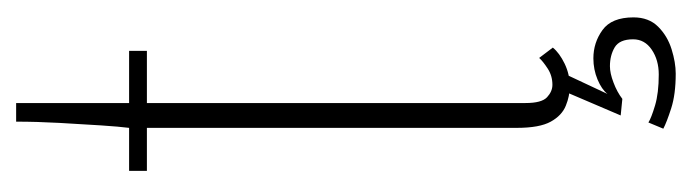

<svg xmlns="http://www.w3.org/2000/svg" viewBox="-322 -378 837 232"><g transform="rotate(-90 96.0 -261.5)"><path d="M108.5 9Q96.5 9 84.8 4.2Q73 -0.5 65.5 -14Q58 -27.5 58 -55V-502H6V-523.5H58Q59.5 -535 61 -557.8Q62.5 -580.5 64 -607.8Q65.5 -635 65.5 -660H88V-523.5H151V-502H88V-44.5Q88 -25 95 -18.5Q102 -12 110 -12Q121 -12 129.8 -17.8Q138.5 -23.5 142.5 -28L155 -11.5Q148.5 -3.5 135.5 2.8Q122.5 9 108.5 9ZM123.5 137Q98.5 137 81.5 131.5Q64.5 126 57 122L64.5 104Q70 107.5 85 112Q100 116.5 122.5 116.5Q140 116.5 152.5 108Q165 99.5 165 85.5Q165 69 155.2 63.2Q145.5 57.5 132.5 57.5Q124 57.5 112.8 61.8Q101.5 66 93 72.5L73 70.5L104 -2H125.5L99 54.5Q104.5 47.5 116.5 42.5Q128.5 37.5 142 37.5Q161 37.5 176.2 48.5Q191.5 59.5 191.5 86Q191.5 104.5 180.2 115.8Q169 127 153 132Q137 137 123.5 137Z"/></g></svg>

Font: Imbue 48pt Thin
Style: Regular
Weight: 250
Designer: Tyler Finck
Foundry: Etcetera Type Company
Version: Version 1.102